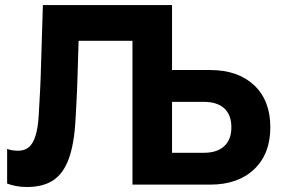

<svg xmlns="http://www.w3.org/2000/svg" viewBox="-20 -725 1103 754"><path d="M85.5 9.4Q63.3 9.4 43.7 5.7Q24.1 2 8 -4.2V-140.1Q19.3 -136.1 30.3 -134.6Q41.3 -133.1 51.8 -133.1Q75.9 -133.1 92.6 -146.4Q109.2 -159.7 119.3 -191.3Q129.5 -222.9 132.3 -276.3Q135.3 -327.8 137.6 -372.9Q139.9 -418 141.1 -467.9L148.4 -705H655.6V0H500.2V-670.7L560.9 -564.9H207.4L292 -679.4L285.9 -472.4Q284.9 -443.5 284.2 -417.7Q283.6 -391.9 282.4 -367.4Q281.3 -342.9 279.9 -315.6Q278.6 -288.4 276.6 -255.7Q271.6 -160.9 250.4 -102.3Q229.2 -43.7 189.2 -17.1Q149.3 9.4 85.5 9.4ZM614.1 0V-125H780.8Q832.4 -125 860.5 -150.9Q888.6 -176.9 888.6 -225Q888.6 -274.1 860.5 -299.6Q832.4 -325 780.8 -325H614.1V-450H805.3Q914.5 -450 978.1 -390.2Q1041.6 -330.3 1041.6 -225Q1041.6 -120.7 978.1 -60.3Q914.5 0 805.3 0Z"/></svg>

Font: TikTok Sans Light
Style: Regular
Weight: 300
Version: Version 4.000